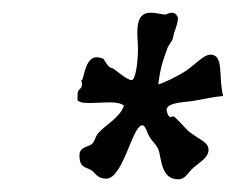

<svg xmlns="http://www.w3.org/2000/svg" viewBox="-20 -564 371 302"><path d="M331 -413C323 -443 333 -478 311 -478C300 -478 288 -463 273 -453C256 -442 240 -435 229 -431C232 -457 236 -468 244 -490C245 -492 250 -499 251 -501C253 -506 253 -512 255 -515C256 -519 260 -529 260 -535C260 -538 256 -544 251 -544H250C246 -544 241 -541 240 -541C231 -542 224 -544 217 -544C199 -544 196 -529 196 -512C196 -504 197 -496 197 -487C197 -465 193 -438 187 -438C179 -438 159 -457 156 -457C149 -458 144 -471 142 -472C138 -473 135 -474 132 -474C114 -474 112 -441 109 -438C108 -438 108 -438 108 -437C108 -436 109 -434 109 -432C109 -422 102 -426 102 -415V-406C107 -402 114 -402 123 -402C132 -402 143 -403 153 -403C162 -403 169 -402 175 -398C169 -379 145 -367 134 -354C130 -349 129 -341 124 -337C119 -333 105 -333 105 -320C105 -299 115 -302 124 -296C130 -292 133 -283 147 -283C174 -283 188 -367 204 -367C206 -367 208 -365 211 -358C216 -343 225 -339 229 -329C234 -318 232 -282 260 -282C272 -282 275 -292 284 -300C293 -308 308 -316 308 -328C308 -341 295 -343 276 -358C270 -364 255 -381 253 -381C251 -381 250 -380 248 -380C244 -380 242 -390 242 -391C242 -404 275 -403 288 -406C305 -409 318 -412 331 -413Z"/></svg>

Font: Jim Nightshade
Style: Regular
Weight: 400
Designer: Astigmatic (AOETI)
Foundry: Astigmatic (AOETI)
Version: Version 1.000